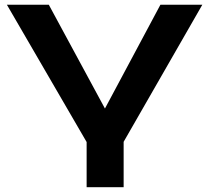

<svg xmlns="http://www.w3.org/2000/svg" viewBox="-20 -783 875 803"><path d="M342.3 -189 8.8 -763.2H184.1L418.9 -329.1L650.9 -763.2H826.2L497.1 -189.9V0H342.3Z"/></svg>

Font: Krona One
Style: Regular
Weight: 400
Version: Version 1.003